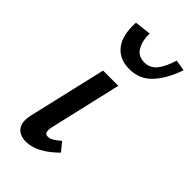

<svg xmlns="http://www.w3.org/2000/svg" viewBox="-211 -713 776 776"><g transform="rotate(45 177.0 -325.5)"><path d="M108 6Q85 6 68.5 -3.5Q52 -13 46 -33.5Q40 -54 48 -87L125 -418H212L141 -111Q137 -93 139.5 -82Q142 -71 156 -71Q167 -71 179 -78Q191 -85 209 -100L239 -63Q205 -29 172 -11.5Q139 6 108 6ZM195 -497Q139 -497 108.5 -535Q78 -573 82 -649L152 -657Q151 -617 167 -588Q183 -559 220 -559Q251 -559 271.5 -583.5Q292 -608 307 -657L354 -649Q330 -579 292 -538Q254 -497 195 -497Z"/></g></svg>

Font: Ysabeau Infant SemiBold
Style: Italic
Weight: 600
Italic angle: -12°
Designer: Christian Thalmann (Catharsis Fonts)
Version: Version 2.002; featfreeze: ss01,ss02,lnum